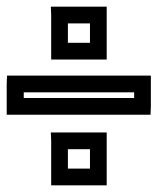

<svg xmlns="http://www.w3.org/2000/svg" viewBox="-22 -600 471 574"><path d="M429 -282V-349V-374H404H24H-1L-2 -349V-282V-257H24H404H428L429 -282ZM379 -307H49V-324H379V-307ZM297 -447V-555V-580H272H156H130L131 -555V-447V-422H156H272H297V-447ZM247 -472H181V-530H247V-472ZM297 -71V-179V-204H272H156H130L131 -179V-71V-46H156H272H297V-71ZM247 -96H181V-154H247V-96Z"/></svg>

Font: Gamestation DisplayOutline
Style: Regular
Weight: 400
Designer: Jonas Hecksher
Foundry: Jonas Hecksher, Playtypeª, e-types AS
Version: Version 1.003